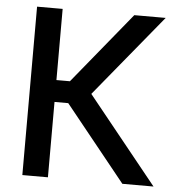

<svg xmlns="http://www.w3.org/2000/svg" viewBox="-51 -755 741 803"><g transform="rotate(5 319.0 -353.5)"><path d="M237.3 -316.4H179.7V0H72.3V-707H179.7V-408.2H236.3L480.5 -707H612.3L330.1 -363.3L623 0H492.2Z"/></g></svg>

Font: Pretendard Std Medium
Style: Regular
Weight: 500
Designer: Base glyphs from Inter by Rasmus Andersson; Hangeul glyphs from Noto Sans CJK(Source Han Sans) by Jang Soo-young and Kan
Foundry: Kil Hyung-jin
Version: Version 1.309